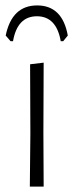

<svg xmlns="http://www.w3.org/2000/svg" viewBox="-20 -688 273 708"><path d="M92 -195 91 -451 141 -457 140 -198 141 0H90ZM1 -557Q24 -668 117 -668Q210 -668 230 -557L213 -536H204Q188 -628 116 -628Q44 -628 28 -536H19Z"/></svg>

Font: Luna Sans Light
Style: Regular
Weight: 300
Designer: Juan Pablo del Peral
Foundry: Huerta Tipografica
Version: Version 2.001; ttfautohint (v1.5)